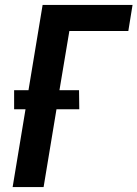

<svg xmlns="http://www.w3.org/2000/svg" viewBox="-20 -755 555 775"><path d="M31 0 83 -314H37V-391H95L152 -735H515L498 -630H260L220 -391H299L300 -314H208L156 0Z"/></svg>

Font: Iosevka Extrabold
Style: Italic
Weight: 800
Italic angle: -9°
Monospace: yes
Designer: Belleve Invis
Foundry: Belleve Invis
Version: Version 32.5.0; ttfautohint (v1.8.4)